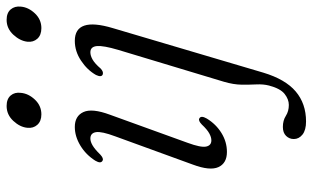

<svg xmlns="http://www.w3.org/2000/svg" viewBox="-202 -495 944 580"><g transform="rotate(-90 270.0 -205.0)"><path d="M214.5 -552Q194 -552 183 -564.2Q172 -576.5 174 -594.5Q176 -616.5 194.8 -636.8Q213.5 -657 240 -657Q261 -657 271.5 -644.8Q282 -632.5 279.5 -614Q277.5 -591 259 -571.5Q240.5 -552 214.5 -552ZM128.5 -110Q114 -70.5 117.2 -54.5Q120.5 -38.5 136 -38.5Q145.5 -38.5 157 -44.8Q168.5 -51 184 -67.5Q195.5 -78.5 202 -75Q212 -70 202 -52.5Q185 -24.5 158.2 -8Q131.5 8.5 101 8.5Q67 8.5 55.2 -17.2Q43.5 -43 63 -95L148 -328.5Q163.5 -370 160.8 -387Q158 -404 141.5 -404Q132 -404 120.5 -397.2Q109 -390.5 93 -374Q81.5 -363.5 75 -367Q64.5 -372 74.5 -389Q92.5 -417.5 120.2 -434.2Q148 -451 176.5 -451Q209.5 -451 221.5 -425Q233.5 -399 213.5 -345ZM475 -552Q454 -552 443 -564.2Q432 -576.5 434 -594.5Q436.5 -616.5 455.2 -636.8Q474 -657 500 -657Q521 -657 531.5 -644.8Q542 -632.5 540 -614Q538 -591 519.5 -571.5Q501 -552 475 -552ZM475 -336 340.5 118.5Q320.5 185 283.8 216.2Q247 247.5 193 247.5Q167 247.5 153.5 236.8Q140 226 140 210.5Q140 197 149.5 187.2Q159 177.5 176.5 177.5Q196 177.5 210 186.5Q224 195.5 243 195.5Q260 195.5 276.2 182.8Q292.5 170 301.5 136Q306 118.5 305 97.8Q304 77 304.2 52.8Q304.5 28.5 313 -0.5L409.5 -320.5Q422.5 -364.5 420.8 -384.2Q419 -404 402 -404Q391.5 -404 379.5 -397Q367.5 -390 353 -373Q343.5 -364 335.5 -366.5Q325.5 -370 333.5 -387Q348.5 -413.5 376.8 -432.2Q405 -451 436.5 -451Q509.5 -451 475 -336Z"/></g></svg>

Font: Fraunces 72pt S050 Light
Style: Italic
Weight: 300
Italic angle: -16°
Version: Version 1.000; ttfautohint (v1.8.3)